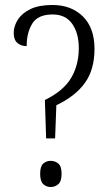

<svg xmlns="http://www.w3.org/2000/svg" viewBox="-20 -744 444 770"><path d="M165 -189 160 -343Q234 -379 265 -431Q296 -483 296 -551Q296 -611 269.5 -648.5Q243 -686 191 -686Q132 -686 109.5 -649.5Q87 -613 87 -559Q65 -559 50 -571.5Q35 -584 35 -612Q35 -639 51.5 -665Q68 -691 102 -707.5Q136 -724 190 -724Q266 -724 312.5 -678Q359 -632 359 -548Q359 -465 320.5 -411.5Q282 -358 206 -322L201 -189ZM183 6Q166 6 153.5 -5.5Q141 -17 141 -47Q141 -77 153.5 -88Q166 -99 183 -99Q201 -99 214 -88Q227 -77 227 -47Q227 -17 214 -5.5Q201 6 183 6Z"/></svg>

Font: Noto Serif Bengali Condensed Light
Style: Regular
Weight: 300
Width: 3
Designer: Juan Bruce, Universal Thirst, Indian Type Foundry and the Monotype Design Team.
Foundry: Monotype Imaging Inc.
Version: Version 2.003; ttfautohint (v1.8.4.7-5d5b)